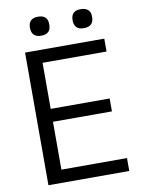

<svg xmlns="http://www.w3.org/2000/svg" viewBox="-99 -989 778 1055"><g transform="rotate(-10 290.0 -461.0)"><path d="M188 -816Q134 -816 134 -870Q134 -922 188 -922Q242 -922 242 -870Q242 -841 228 -828.5Q214 -816 188 -816ZM426 -816Q372 -816 372 -870Q372 -922 426 -922Q452 -922 466.5 -909.5Q481 -897 481 -870Q481 -841 466.5 -828.5Q452 -816 426 -816ZM84 -740H526V-668H169V-411H498V-339H169V-72H535V0H84Z"/></g></svg>

Font: Encode Sans Narrow
Style: Regular
Weight: 400
Designer: Pablo Impallari, Andres Torresi
Foundry: Pablo Impallari, Andres Torresi
Version: Version 1.000; ttfautohint (v1.00) -l 8 -r 50 -G 200 -x 14 -